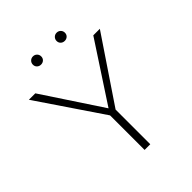

<svg xmlns="http://www.w3.org/2000/svg" viewBox="-224 -945 1077 1077"><g transform="rotate(-45 314.5 -407.0)"><path d="M188 -781Q188 -795 197.5 -804.5Q207 -814 221 -814Q235 -814 244.5 -804.5Q254 -795 254 -781Q254 -767 244.5 -758Q235 -749 221 -749Q207 -749 197.5 -758Q188 -767 188 -781ZM376 -781Q376 -795 385.5 -804.5Q395 -814 409 -814Q423 -814 432.5 -804.5Q442 -795 442 -781Q442 -767 432.5 -758Q423 -749 409 -749Q395 -749 385.5 -758Q376 -767 376 -781ZM338 -275V0H293V-274L33 -658H84L315 -308L544 -658H596Z"/></g></svg>

Font: Ysabeau Infant Light
Style: Regular
Weight: 300
Designer: Christian Thalmann (Catharsis Fonts)
Version: Version 0.003